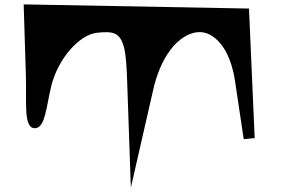

<svg xmlns="http://www.w3.org/2000/svg" viewBox="-20 -577 1281 876"><path d="M88 -557 98 -237C102 -109 86 10 140 8C186 6 190 -85 214 -185C247 -315 343 -416 418 -427C502 -437 530 -427 548 -352C555 -316 558 -269 560 -211L577 279L683 -185C732 -374 837 -442 908 -429C965 -418 1030 -353 1052 -209L1092 58L1142 53C1133 -144 1125 -341 1116 -538H1115Z"/></svg>

Font: Venom Sans
Style: Bd
Weight: 700
Version: Version 1.001